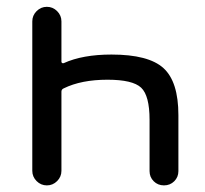

<svg xmlns="http://www.w3.org/2000/svg" viewBox="-20 -567 603 566"><path d="M161.1 -63.5Q161.1 -45.9 148.4 -33.2Q135.7 -20.5 118.2 -20.5Q100.6 -20.5 87.9 -33.2Q75.2 -45.9 75.2 -63.5V-503.9Q75.2 -521.5 87.9 -534.2Q100.6 -546.9 118.2 -546.9Q135.7 -546.9 148.4 -534.2Q161.1 -521.5 161.1 -503.9V-384.8Q161.1 -382.8 163.1 -381.3Q165 -379.9 168 -380.9Q223.6 -406.2 308.6 -406.2Q418 -406.2 461.9 -366.2Q505.9 -326.2 505.9 -227.5V-62.5Q505.9 -44.9 493.7 -32.7Q481.4 -20.5 463.4 -20.5Q445.3 -20.5 433.1 -32.7Q420.9 -44.9 420.9 -62.5V-213.9Q420.9 -285.2 396 -308.6Q371.1 -332 296.9 -332Q219.7 -332 168 -306.6Q161.1 -303.7 161.1 -296.9Z"/></svg>

Font: Gen Jyuu Gothic Regular
Style: Regular
Weight: 400
Designer: [Source Han Sans]
Ryoko NISHIZUKA  (kana & ideographs); Paul D. Hunt (Latin, Greek & Cyrillic); Wenlong ZHANG  (bopomofo
Version: Version 1.002.20150607